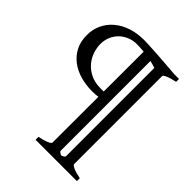

<svg xmlns="http://www.w3.org/2000/svg" viewBox="-213 -744 980 980"><g transform="rotate(45 277.0 -254.0)"><path d="M216.8 122.1V101.1Q250.5 94.2 269.3 85.9Q288.1 77.6 288.1 70.8L288.6 -259.8Q279.8 -258.3 269.5 -257.6Q259.3 -256.8 246.1 -256.8Q200.7 -256.8 160.4 -268.3Q120.1 -279.8 89.6 -303Q59.1 -326.2 41.5 -360.6Q23.9 -395 23.9 -440.9Q23.9 -482.4 40.3 -517.1Q56.6 -551.8 86.4 -576.9Q116.2 -602.1 157.5 -616Q198.7 -629.9 248 -629.9Q258.8 -629.9 274.4 -629.2Q290 -628.4 308.3 -627.4Q326.7 -626.5 346.4 -625.2Q366.2 -624 385.3 -622.6Q430.2 -619.1 480 -615.2H515.1V-594.2Q481.9 -587.4 462.9 -579.1Q443.8 -570.8 443.8 -564V70.8Q443.8 77.1 461.7 85.7Q479.5 94.2 515.1 101.1V122.1ZM288.6 -297.9 289.1 -585.9Q258.8 -588.9 238.8 -588.9Q209.5 -588.9 185.1 -578.6Q160.6 -568.4 142.8 -550.8Q125 -533.2 115 -509.3Q105 -485.4 105 -458Q105 -431.6 114.3 -403.3Q123.5 -375 143.3 -351.6Q163.1 -328.1 193.6 -313Q224.1 -297.9 267.1 -297.9ZM386.2 -565.9Q376.5 -569.3 366.7 -571.8L347.2 -576.7V70.8Q347.2 76.2 354.2 80.3Q361.3 84.5 366.2 85.9Q372.1 84.5 379.2 80.3Q386.2 76.2 386.2 70.8Z"/></g></svg>

Font: Gentium Plus Phon
Style: Regular
Weight: 400
Designer: J. Victor Gaultney, Annie Olsen, Iska Routamaa, Becca Hirsbrunner
Foundry: SIL International
Version: Version 5.000